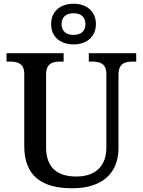

<svg xmlns="http://www.w3.org/2000/svg" viewBox="-20 -999 765 1029"><path d="M374 -761C441 -761 494 -799 494 -870C494 -941 441 -979 374 -979C307 -979 254 -941 254 -870C254 -799 307 -761 374 -761ZM374 -812C339 -812 310 -828 310 -870C310 -912 339 -928 374 -928C409 -928 438 -912 438 -870C438 -828 409 -812 374 -812ZM367 10C531 10 615 -73 615 -206V-599C615 -660 651 -669 694 -669H710V-714H456V-669H472C514 -669 550 -660 550 -603V-208C550 -114 497 -53 389 -53C293 -53 227 -95 227 -210V-599C227 -660 262 -669 306 -669H321V-714H15V-669H31C73 -669 110 -660 110 -603V-216C110 -53 208 10 367 10Z"/></svg>

Font: Noto Serif Georgian Medium
Style: Regular
Weight: 500
Designer: Monotype Design Team, Akaki Razmadze
Foundry: Google LLC
Version: Version 2.003